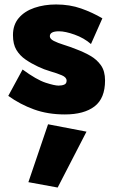

<svg xmlns="http://www.w3.org/2000/svg" viewBox="-20 -490 512 859"><path d="M81 -179Q144 -133 184 -120Q224 -107 242 -107Q257 -107 267.5 -111.5Q278 -116 278 -129Q278 -144 257 -153Q236 -162 206.5 -170.5Q177 -179 150 -192Q120 -206 94.5 -223.5Q69 -241 53.5 -266.5Q38 -292 38 -333Q38 -379 64 -409.5Q90 -440 134 -455Q178 -470 231 -470Q292 -470 343 -452Q394 -434 438 -408L387 -293Q356 -320 314 -335Q272 -350 244 -350Q203 -350 203 -328Q203 -316 220.5 -307Q238 -298 265.5 -289.5Q293 -281 323 -269Q355 -257 384 -240.5Q413 -224 431.5 -198Q450 -172 450 -130Q450 -50 403 -14Q356 22 270 22Q194 22 132 -0.5Q70 -23 17 -61ZM195 66 367 99 238 349 107 325Z"/></svg>

Font: Jost* Heavy
Style: Regular
Weight: 800
Version: Version 3.7